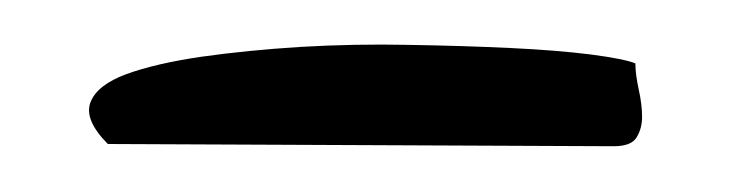

<svg xmlns="http://www.w3.org/2000/svg" viewBox="-20 -293 334 86"><path d="M28.3 -228.5Q17.6 -239.3 20.5 -247.1Q23.4 -254.9 36.6 -259.8Q49.8 -264.6 70.3 -267.6Q90.8 -270.5 114.7 -272Q138.7 -273.4 163.1 -272.9Q187.5 -272.5 208.5 -271.5Q229.5 -270.5 244.6 -268.6Q259.8 -266.6 264.6 -264.6Q264.6 -259.8 266.1 -252.9Q267.6 -246.1 267.6 -240.7Q267.6 -235.4 265.1 -231.4Q262.7 -227.5 254.9 -227.5Z"/></svg>

Font: Swanky and Moo Moo
Style: Regular
Weight: 400
Designer: Kimberly Geswein
Foundry: Kimberly Geswein
Version: Version 1.002 2001